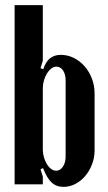

<svg xmlns="http://www.w3.org/2000/svg" viewBox="-20 -719 422 749"><path d="M147 0H37V-699H147V-482L138 -453L149 -449Q166 -505 217 -505Q244 -505 268 -493Q292 -481 310 -460.5Q328 -440 338.5 -412.5Q349 -385 349 -354V-132Q349 -104 339 -78Q329 -52 312.5 -32.5Q296 -13 274 -1.5Q252 10 228 10Q200 10 181.5 -7Q163 -24 148 -63L138 -59L147 -30ZM147 -135Q147 -120 151.5 -105Q156 -90 163 -78.5Q170 -67 179.5 -60Q189 -53 199 -53Q215 -53 225.5 -69Q236 -85 236 -108V-406Q236 -429 226 -444Q216 -459 200 -459Q190 -459 180.5 -452Q171 -445 163.5 -433Q156 -421 151.5 -405.5Q147 -390 147 -374Z"/></svg>

Font: Moniqa ExtBd Paragraph
Style: Regular
Weight: 800
Designer: Rajesh Rajput
Foundry: Rajesh Rajput
Version: Version 1.000